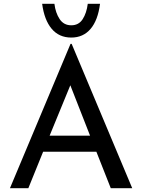

<svg xmlns="http://www.w3.org/2000/svg" viewBox="-20 -982 741 1002"><path d="M32 0 348 -753H354L670 0H558L483 -190H205L128 0ZM239 -274H450L347 -537ZM352 -786Q288 -786 249.5 -832Q211 -878 200 -962H264Q270 -914 291.5 -882Q313 -850 352 -850Q391 -850 411.5 -882Q432 -914 438 -962H502Q491 -876 452.5 -831Q414 -786 352 -786Z"/></svg>

Font: Synthetic
Style: Regular
Weight: 400
Designer: Santiago Orozco
Foundry: Typemade
Version: Version 2.000; ttfautohint (v1.8.4.7-5d5b)